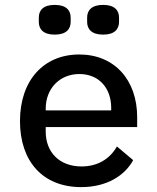

<svg xmlns="http://www.w3.org/2000/svg" viewBox="-20 -750 640 782"><path d="M310.7 12.1C415.5 12.1 488.3 -35.2 522.4 -97.7L456.3 -153.4C427.6 -103.3 378.6 -72.1 312.1 -72.1C221.2 -72.1 166.2 -131 166.2 -213.8V-232.6H538.7V-272.7C538.7 -423.7 446.7 -528.1 302.9 -528.1C158 -528.1 61.4 -422.9 61.4 -256.7C61.4 -93 154.1 12.1 310.7 12.1ZM138.1 -660.9C138.1 -631.7 155.5 -609 202.8 -609C250 -609 267.8 -631.7 267.8 -660.9V-678.6C267.8 -707.4 250 -730.1 202.8 -730.1C155.5 -730.1 138.1 -707.4 138.1 -678.6ZM166.2 -300.4V-307.5C166.2 -389.6 223.4 -448.5 303.3 -448.5C381.4 -448.5 432.9 -393.1 432.9 -310.4V-300.4ZM334.9 -660.9C334.9 -631.7 352.6 -609 400.2 -609C447.1 -609 464.8 -631.7 464.8 -660.9V-678.6C464.8 -707.4 447.1 -730.1 400.2 -730.1C352.6 -730.1 334.9 -707.4 334.9 -678.6Z"/></svg>

Font: Margiela Mono Medium
Style: Regular
Weight: 500
Designer: Mike Abbink, Paul van der Laan, Pieter van Rosmalen
Foundry: Bold Monday
Version: Version 2.003 2021